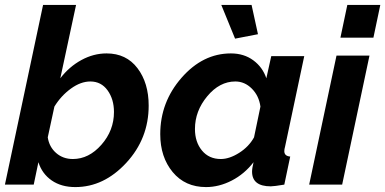

<svg xmlns="http://www.w3.org/2000/svg" viewBox="-24 -750 1565 780"><path d="M132 -91 113 0H-4L151 -730H285L221 -432Q257 -479 306.5 -506Q356 -533 409 -533Q489 -533 534.5 -473Q580 -413 580 -321Q580 -187 489 -88.5Q398 10 282 10Q225 10 186 -17Q147 -44 132 -91ZM439 -295Q439 -347 413 -383Q387 -419 343 -419Q304 -419 264 -390Q224 -361 197 -317L170 -192Q176 -153 204 -128.5Q232 -104 272 -104Q337 -104 388 -162Q439 -220 439 -295Z M875 -730H998L1024 -611L931 -593ZM627 -205Q627 -335 713.5 -434Q800 -533 914 -533Q967 -533 1005 -505Q1043 -477 1058 -432L1078 -522H1212L1134 -154Q1131 -144 1131 -136Q1131 -116 1155 -114L1131 0Q1089 7 1076 7Q1000 7 1000 -53Q1000 -66 1006 -91Q969 -43 917.5 -16.5Q866 10 813 10Q728 10 677.5 -51Q627 -112 627 -205ZM1008 -192 1034 -317Q1028 -361 999 -390Q970 -419 932 -419Q868 -419 818 -359Q768 -299 768 -226Q768 -173 796.5 -138.5Q825 -104 873 -104Q908 -104 947.5 -129Q987 -154 1008 -192Z M1387 -730H1521L1493 -597H1359ZM1343 -524H1477L1366 0H1232Z"/></svg>

Font: Raleway-v4020
Style: Bold Italic
Weight: 700
Italic angle: -12°
Designer: Matt McInerney, Pablo Impallari, Rodrigo Fuenzalida
Foundry: Matt McInerney, Pablo Impallari, Rodrigo Fuenzalida
Version: Version 4.020;PS 004.020;hotconv 1.0.88;makeotf.lib2.5.64775